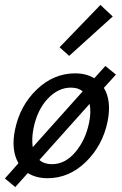

<svg xmlns="http://www.w3.org/2000/svg" viewBox="-22 -719 496 780"><path d="M436 -652 259 -492 220 -527 386 -699ZM449 -416 400 -362Q432 -310 415 -225Q395 -128 327 -61.5Q259 5 171 5Q125 5 91 -16L40 41L-2 6L53 -56Q22 -110 39 -192Q59 -290 127.5 -355.5Q196 -421 283 -421Q329 -421 361 -401L406 -451ZM114 -197Q106 -157 111 -121L314 -348Q296 -363 266 -363Q214 -363 171.5 -317.5Q129 -272 114 -197ZM340 -221Q349 -265 342 -297L138 -69Q158 -52 189 -52Q243 -52 284.5 -101.5Q326 -151 340 -221Z"/></svg>

Font: EauTest Medium
Style: Italic
Weight: 500
Italic angle: -12°
Designer: Christian Thalmann (Catharsis Fonts)
Version: Version 0.001;PS 000.001;hotconv 1.0.88;makeotf.lib2.5.64775